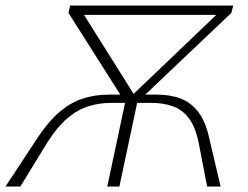

<svg xmlns="http://www.w3.org/2000/svg" viewBox="-28 -678 901 698"><path d="M725 0 694 -160Q682 -218 658 -249Q634 -280 599.5 -292Q565 -304 522 -304H460L466 -334H542Q592 -334 629.5 -319.5Q667 -305 693.5 -270Q720 -235 733 -174L774 0ZM-8 0 108 -176Q148 -237 189 -271.5Q230 -306 274 -320Q318 -334 368 -334H444L437 -304H376Q334 -304 294.5 -292Q255 -280 218 -249Q181 -218 144 -160L46 0ZM362 0 433 -334H477L406 0ZM244 -624 250 -658H797L789 -624ZM813 -631 479 -314H434L794 -658H820ZM227 -658H256L472 -314H422L221 -631Z"/></svg>

Font: Ysabeau ExtraLight
Style: Italic
Weight: 250
Italic angle: -12°
Version: Version 2.000;gftools[0.9.27.dev2+g8671c4b]